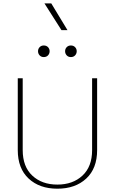

<svg xmlns="http://www.w3.org/2000/svg" viewBox="-20 -1114 682 1139"><path d="M380.4 -935.1 284.2 -1093.8H243.7L344.7 -935.1ZM205.6 -810.1Q205.6 -795.9 215.1 -785.6Q224.6 -775.4 239.7 -775.4Q255.4 -775.4 264.9 -785.6Q274.4 -795.9 274.4 -810.1Q274.4 -824.2 264.9 -834.2Q255.4 -844.2 239.7 -844.2Q224.6 -844.2 215.1 -834.2Q205.6 -824.2 205.6 -810.1ZM366.2 -810.1Q366.2 -795.9 375.7 -785.6Q385.3 -775.4 400.4 -775.4Q416 -775.4 425.5 -785.6Q435.1 -795.9 435.1 -810.1Q435.1 -824.2 425.5 -834.2Q416 -844.2 400.4 -844.2Q385.3 -844.2 375.7 -834.2Q366.2 -824.2 366.2 -810.1ZM526.4 -649.9V-223.6Q526.4 -125.5 469.2 -72.3Q412.1 -19 320.3 -19Q228.5 -19 171.6 -72.3Q114.7 -125.5 114.7 -223.6V-649.9H85.4V-223.6Q85.4 -114.7 149.9 -54.7Q214.4 5.4 320.3 5.4Q426.8 5.4 491.5 -54.7Q556.2 -114.7 556.2 -223.6V-649.9Z"/></svg>

Font: Estedad-FD-VF Thin
Style: Regular
Weight: 100
Designer: Amin Abedi
Version: Version 5.0